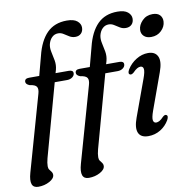

<svg xmlns="http://www.w3.org/2000/svg" viewBox="-108 -813 1092 1092"><g transform="rotate(-10 438.5 -266.5)"><path d="M55.5 -416Q55.5 -435.5 81 -435.5H140L169.5 -546.5Q190 -630.5 233.5 -674.5Q277 -718.5 348.5 -718.5Q389 -718.5 408.2 -702.5Q427.5 -686.5 427.5 -665Q427.5 -644 415 -631.2Q402.5 -618.5 381.5 -618.5Q362.5 -618.5 347.5 -627.8Q332.5 -637 318.2 -646.2Q304 -655.5 287.5 -655.5Q266.5 -655.5 251.8 -641.2Q237 -627 231 -603.5Q226 -582.5 231.5 -558Q237 -533.5 241.8 -507Q246.5 -480.5 239.5 -453.5L234 -435H310.5Q335.5 -435 335.5 -417.5Q335.5 -404 322.8 -394.5Q310 -385 292 -385H220.5L105 33.5Q98 60 98 79Q98 91.5 103.5 99Q109 106.5 114.8 113.8Q120.5 121 120.5 131Q120.5 152.5 91.2 168.5Q62 184.5 26 184.5Q-30 184.5 -5.5 98L117.5 -336Q125.5 -363 117.2 -376.2Q109 -389.5 77 -393.5Q55.5 -402 55.5 -416ZM347.5 -416Q347.5 -435.5 373 -435.5H432L461.5 -546.5Q482 -630.5 525.5 -674.5Q569 -718.5 640.5 -718.5Q681 -718.5 700.2 -702.5Q719.5 -686.5 719.5 -665Q719.5 -644 707 -631.2Q694.5 -618.5 673.5 -618.5Q654.5 -618.5 639.5 -627.8Q624.5 -637 610.2 -646.2Q596 -655.5 579.5 -655.5Q558.5 -655.5 543.8 -641.2Q529 -627 523 -603.5Q518 -582.5 523.5 -558Q529 -533.5 533.8 -507Q538.5 -480.5 531.5 -453.5L526 -435H602.5Q627.5 -435 627.5 -417.5Q627.5 -404 614.8 -394.5Q602 -385 584 -385H512.5L397 33.5Q390 60 390 79Q390 91.5 395.5 99Q401 106.5 406.8 113.8Q412.5 121 412.5 131Q412.5 152.5 383.2 168.5Q354 184.5 318 184.5Q262 184.5 286.5 98L409.5 -336Q417.5 -363 409.2 -376.2Q401 -389.5 369 -393.5Q347.5 -402 347.5 -416ZM806 -543Q778.5 -543 763.8 -557.8Q749 -572.5 750.5 -594.5Q752 -622 775.5 -646Q799 -670 835 -670Q864 -670 877.8 -654.8Q891.5 -639.5 890 -617Q888.5 -588.5 865.2 -565.8Q842 -543 806 -543ZM743 -127.5Q729.5 -89.5 732.5 -74.2Q735.5 -59 750 -59Q758.5 -59 768.8 -64.5Q779 -70 793 -85Q805 -95.5 812.5 -91.5Q826 -85.5 813 -61.5Q794.5 -29.5 762.8 -10Q731 9.5 692.5 9.5Q649 9.5 636.2 -20.2Q623.5 -50 644 -105.5L721 -316.5Q735.5 -355.5 733 -371.5Q730.5 -387.5 715.5 -387.5Q706.5 -387.5 696 -381.5Q685.5 -375.5 671 -360.5Q658.5 -350.5 650.5 -354Q636.5 -360 650 -383.5Q670 -416 702.8 -436.2Q735.5 -456.5 771.5 -456.5Q812.5 -456.5 826.5 -426.2Q840.5 -396 819 -337.5Z"/></g></svg>

Font: Fraunces 72pt S050
Style: Italic
Weight: 400
Italic angle: -16°
Version: Version 1.000; ttfautohint (v1.8.3)